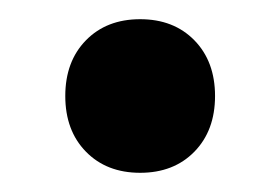

<svg xmlns="http://www.w3.org/2000/svg" viewBox="-20 -169 292 200"><path d="M126 -149Q91 -149 69.5 -127Q48 -105 48 -69Q48 -33 69.5 -11Q91 11 126 11Q161 11 182.5 -11Q204 -33 204 -69Q204 -105 182.5 -127Q161 -149 126 -149Z"/></svg>

Font: Beiruti ExtraBold
Style: Regular
Weight: 800
Designer: Arlette Boutros
Foundry: Boutros
Version: Version 1.41